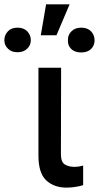

<svg xmlns="http://www.w3.org/2000/svg" viewBox="-104 -858 456 885"><path d="M73.2 -545.9Q98.6 -545.9 177.7 -545.9Q177.7 -446.3 176.8 -147.5Q176.8 -110.4 195.3 -99.6Q213.9 -88.9 238.3 -88.9Q250 -88.9 261.7 -90.8Q273.4 -92.8 279.3 -94.7Q279.3 -64.5 279.3 -4.9Q266.6 0 247.1 2.9Q227.5 6.8 202.1 6.8Q145.5 6.8 109.4 -26.4Q73.2 -59.6 73.2 -140.6Q73.2 -275.4 73.2 -545.9ZM84 -695.3Q89.8 -731.4 108.4 -837.9Q135.7 -837.9 216.8 -837.9Q202.1 -802.7 156.2 -695.3Q137.7 -695.3 84 -695.3ZM-84 -672.9Q-84 -696.3 -67.4 -713.9Q-51.8 -730.5 -23.4 -730.5Q4.9 -730.5 21.5 -713.9Q38.1 -696.3 38.1 -672.9Q38.1 -649.4 21.5 -633.8Q4.9 -617.2 -23.4 -617.2Q-51.8 -617.2 -67.4 -633.8Q-84 -649.4 -84 -672.9ZM209 -671.9Q208 -696.3 224.6 -712.9Q241.2 -730.5 270.5 -730.5Q298.8 -730.5 315.4 -713.9Q332 -696.3 332 -671.9Q332 -648.4 315.4 -631.8Q298.8 -616.2 270.5 -616.2Q241.2 -616.2 224.6 -631.8Q208 -648.4 209 -671.9Z"/></svg>

Font: DeepSea
Style: Medium
Weight: 500
Designer: Stem
Version: Version 3.019;git-0a5106e0b